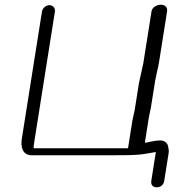

<svg xmlns="http://www.w3.org/2000/svg" viewBox="-20 -670 782 816"><path d="M158.3 -620.5 72.8 -80.6C67.2 -45.2 75.3 -10 116.1 -10H441.5C583.7 -10 573.8 -12.7 642.4 -23.9C642.4 -23.9 642.3 -23.6 642.3 -23.5L623 98.5C621.9 105.7 622.6 113.5 627.7 119.1C632.5 124.4 639.4 126 646.1 126C653.3 126 661.5 124.1 668.1 118C674.1 112.4 676.9 105.2 678 98.5L696.7 -19.4C698.1 -28.4 696.9 -38.1 694.1 -49.5C690.3 -64.4 677.8 -73.1 661.2 -73.1C646.8 -73.1 631 -70.6 606.8 -65.1L595.6 -63.1L612.8 -171.9L621.9 -216.3L639.5 -327.4L647.5 -365.5C651 -379.5 654 -393.8 656.1 -407L690.2 -622.5C692.6 -637.5 682.1 -650 664.2 -650C644.7 -650 626.5 -637.5 624.1 -622.5L588.8 -399.5C587.9 -394 586.6 -388 584.8 -381.7L584.6 -381.1L584.5 -380.5C583.5 -374.1 582.1 -367.5 579.9 -359.3L570.7 -317.8L552.5 -202.8L542.7 -157.8L524.1 -40H123.2C122.9 -42.2 122.8 -49.3 124.3 -58.5L213.3 -620.5C215.7 -635.5 205.2 -648 190.1 -648C175.1 -648 160.7 -635.5 158.3 -620.5Z"/></svg>

Font: MewTooHand
Style: BdWideIta
Weight: 400
Designer: Mew Too, Robert Jablonski
Version: Version 0.77